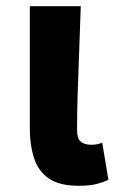

<svg xmlns="http://www.w3.org/2000/svg" viewBox="-20 -584 380 618"><path d="M233 14Q172 14 138 -9Q104 -32 90 -74Q76 -116 76 -172V-564H240Q238 -498 235 -424Q232 -350 230 -282.5Q228 -215 228 -166Q228 -139 239.5 -128.5Q251 -118 275 -118Q282 -118 291.5 -119.5Q301 -121 309 -125L329 -5Q311 3 289.5 8.5Q268 14 233 14Z"/></svg>

Font: Noto Sans TC ExtraBold
Style: Regular
Weight: 800
Designer: Ryoko NISHIZUKA  (kana, bopomofo & ideographs); Paul D. Hunt (Latin, Greek & Cyrillic); Sandoll Communications , Soo-you
Foundry: Adobe
Version: Version 2.004-H2;hotconv 1.0.118;makeotfexe 2.5.65603